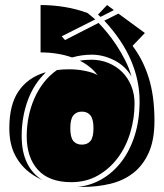

<svg xmlns="http://www.w3.org/2000/svg" viewBox="-20 -731 650 762"><path d="M86 -191Q86 -229 93.5 -267Q101 -305 116 -339.5Q131 -374 153.5 -403Q176 -432 206 -453Q228 -456 255 -456Q287 -456 318.5 -449.5Q350 -443 367 -433Q341 -468 297 -490Q317 -494 343 -494Q379 -494 410.5 -481Q442 -468 465 -445Q488 -422 501 -390Q514 -358 514 -320Q514 -261 497 -204.5Q480 -148 447.5 -104.5Q415 -61 368.5 -34.5Q322 -8 263 -8Q175 -8 130.5 -57Q86 -106 86 -191ZM225 -587 238 -572 371 -640Q386 -625 405 -602Q424 -579 442.5 -551Q461 -523 477 -491.5Q493 -460 502 -427Q478 -469 434 -491.5Q390 -514 344 -514Q305 -514 266 -503Q209 -523 141 -523V-711Q190 -711 238 -703Q286 -695 328 -679L358 -654ZM593 -252Q593 -176 570.5 -125.5Q548 -75 509 -44.5Q470 -14 417.5 -1.5Q365 11 305 11H287Q339 6 384 -20Q429 -46 462.5 -90Q496 -134 515 -194.5Q534 -255 534 -330Q534 -411 500 -491Q466 -571 394 -649L450 -677L555 -600L506 -549Q548 -494 570.5 -421.5Q593 -349 593 -252ZM102 -43Q63 -71 40 -115Q17 -159 17 -222Q17 -316 54 -369.5Q91 -423 157 -443Q161 -443 162 -444Q114 -398 90 -332Q66 -266 66 -191Q66 -67 150 -15Q136 -22 124.5 -28.5Q113 -35 102 -43ZM351 -222Q351 -258 339 -273Q327 -288 305 -288Q283 -288 271 -273Q259 -258 259 -222Q259 -186 271 -171.5Q283 -157 305 -157Q327 -157 339 -171.5Q351 -186 351 -222ZM405 -711 432 -691 379 -664 369 -673Z"/></svg>

Font: J.M. Nexus Grotesque
Style: Regular
Weight: 900
Designer: deFharo
Foundry: deFharo
Version: Version 3.003